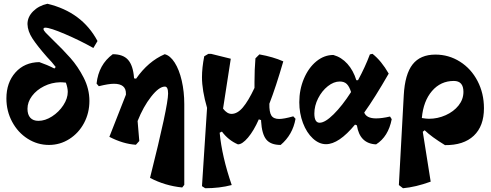

<svg xmlns="http://www.w3.org/2000/svg" viewBox="-20 -762 2610 1020"><path d="M211 -608Q211 -601 222.5 -588.5Q234 -576 262 -549Q314 -499 354 -454Q394 -409 424.5 -349.5Q455 -290 455 -226Q455 -162 426.5 -108.5Q398 -55 348.5 -23.5Q299 8 240 8Q179 8 127 -25Q75 -58 44.5 -115Q14 -172 14 -239Q14 -323 62 -377Q110 -431 189 -432Q230 -418 269 -398L276 -406Q258 -430 230 -459Q179 -517 153 -556.5Q127 -596 126 -634Q126 -672 156 -702Q186 -732 232 -742Q416 -698 498 -544L476 -507Q405 -547 325.5 -581Q246 -615 221 -615Q211 -615 211 -608ZM340 -274Q340 -295 330 -323Q312 -325 300 -325Q254 -324 214 -304Q174 -284 150 -252Q126 -220 126 -184Q126 -153 141 -136.5Q156 -120 184 -120Q220 -120 256.5 -143.5Q293 -167 316.5 -203Q340 -239 340 -274Z M959 -209V220L948 234Q857 225 777 183Q873 -199 873 -265Q873 -302 856 -302Q825 -302 783 -248.5Q741 -195 711 -119L720 -13L702 7Q635 3 561 -35L649 -259V-264Q650 -317 585 -317Q557 -317 505 -304L493 -318Q504 -419 579 -474Q634 -474 660.5 -444Q687 -414 692 -349V-346L703 -344Q767 -436 855 -474Q884 -467 908 -429.5Q932 -392 945.5 -333.5Q959 -275 959 -209Z M1550 -131Q1535 -46 1471 8Q1418 8 1394.5 -21Q1371 -50 1367 -119V-124L1355 -128Q1328 -67 1297.5 -31Q1267 5 1244 5Q1193 -17 1159 -63L1147 -57Q1159 70 1211 221Q1147 238 1070 238L1053 227L1080 -189Q1053 -282 1053 -352Q1053 -402 1065 -463L1087 -476H1101L1206 -450L1165 -185Q1186 -157 1210 -157Q1241 -157 1270 -191Q1299 -225 1332 -295V-326Q1332 -392 1337 -452L1358 -473Q1431 -460 1485 -436Q1446 -301 1411 -211Q1410 -167 1421.5 -148.5Q1433 -130 1463 -130Q1488 -130 1538 -144Z M2061 -129Q2043 -36 1978 5Q1891 1 1876 -96L1866 -100Q1780 4 1712 4Q1675 4 1642 -26.5Q1609 -57 1589.5 -108.5Q1570 -160 1570 -219Q1570 -286 1594.5 -344Q1619 -402 1660.5 -436Q1702 -470 1751 -470Q1794 -458 1825.5 -423Q1857 -388 1873 -336H1882Q1920 -406 1945 -473L1959 -476Q2006 -439 2045 -371Q1971 -242 1915 -164Q1927 -133 1978 -133Q2009 -133 2052 -143ZM1845 -273Q1836 -302 1822.5 -315.5Q1809 -329 1785 -329Q1753 -329 1721.5 -304Q1690 -279 1670 -239.5Q1650 -200 1650 -159Q1650 -110 1678 -110Q1707 -110 1752.5 -155Q1798 -200 1845 -273Z M2344 9Q2272 -35 2236 -70L2226 -62L2268 203Q2188 232 2121 238L2099 221L2125 -256Q2131 -368 2172 -420Q2213 -472 2293 -472Q2364 -472 2423.5 -434.5Q2483 -397 2517 -331.5Q2551 -266 2551 -187Q2551 -92 2497 -41Q2443 10 2344 9ZM2259 -131Q2305 -131 2347.5 -150Q2390 -169 2416 -201.5Q2442 -234 2442 -274Q2442 -332 2391 -332Q2321 -332 2275 -278.5Q2229 -225 2221 -135Q2245 -131 2259 -131Z"/></svg>

Font: Alegreya ExtraBold
Style: Regular
Weight: 800
Designer: Juan Pablo del Peral
Foundry: Huerta Tipografica
Version: Version 2.007; ttfautohint (v1.6)